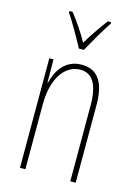

<svg xmlns="http://www.w3.org/2000/svg" viewBox="-116 -827 641 892"><g transform="rotate(15 204.0 -381.5)"><path d="M192 -606H216C242 -653 276 -713 305 -756V-763H289C255 -717 230 -681 204 -637C180 -681 146 -730 120 -763H104V-756C126 -725 165 -656 192 -606ZM225 -537C145 -537 108 -474 94 -415H92L91 -527H71V0H97V-311C97 -445 156 -513 225 -513C279 -513 313 -471 313 -365V0H339V-375C339 -488 298 -537 225 -537Z"/></g></svg>

Font: Noto Sans Sinhala ExtraCondensed Thin
Style: Regular
Weight: 100
Width: 2
Designer: Jelle Bosma - Monotype Design Team
Foundry: Monotype Imaging Inc.
Version: Version 2.006